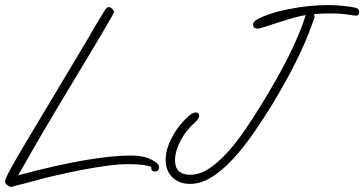

<svg xmlns="http://www.w3.org/2000/svg" viewBox="-22 -695 1438 758"><path d="M23 43Q16 43 7 36Q-2 29 -2 21Q-2 12 18 -25Q38 -62 82 -136Q126 -210 197 -328L328 -547Q339 -567 355 -594Q371 -621 394 -658Q400 -667 407 -667Q414 -667 421 -660.5Q428 -654 428 -647Q428 -643 378 -558.5Q328 -474 227 -307Q189 -244 144.5 -168Q100 -92 50 -3Q340 -81 496 -81Q543 -81 574.5 -65.5Q606 -50 606 -35Q606 -18 589 -18Q575 -18 575 -33V-36Q565 -41 541 -44Q517 -47 486 -47Q448 -47 400 -40.5Q352 -34 302.5 -24.5Q253 -15 210 -5Q168 4 130.5 14.5Q93 25 61 33Q42 37 33.5 40Q25 43 23 43ZM728 31Q685 31 658.5 5Q632 -21 632 -64Q632 -95 645 -127Q658 -159 678.5 -187.5Q699 -216 721 -235Q738 -251 751 -251Q764 -251 764 -238Q764 -226 747 -211Q713 -182 691 -140Q669 -98 669 -62Q669 -5 730 -5Q766 -5 802.5 -29Q839 -53 875 -92.5Q911 -132 944.5 -181Q978 -230 1008 -279Q1141 -494 1185 -635Q1172 -634 1145.5 -627Q1119 -620 1079 -607Q1041 -595 1022 -588.5Q1003 -582 996 -582Q977 -582 977 -599Q977 -608 990 -616Q1011 -629 1045.5 -640.5Q1080 -652 1124 -660Q1201 -675 1272 -675Q1301 -675 1331 -672Q1361 -669 1379 -665Q1396 -662 1396 -648Q1396 -633 1382 -633Q1378 -633 1351 -637.5Q1324 -642 1279 -642Q1248 -642 1216 -639Q1220 -635 1220 -629Q1220 -626 1216.5 -616.5Q1213 -607 1210 -599Q1184 -526 1144.5 -447.5Q1105 -369 1053 -283Q1017 -224 978 -168Q939 -112 897.5 -67Q856 -22 813.5 4.5Q771 31 728 31Z"/></svg>

Font: Oooh Baby
Style: Regular
Weight: 400
Designer: Robert E. Leuschke
Foundry: Robert E. Leuschke
Version: Version 1.011; ttfautohint (v1.8.3)